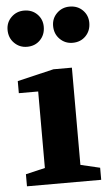

<svg xmlns="http://www.w3.org/2000/svg" viewBox="-54 -803 480 840"><g transform="rotate(-5 185.5 -383.5)"><path d="M30 0V-53L115 -73V-409H30V-462L190 -500H271V-73L356 -53V0ZM5 -689Q5 -722 28 -744.5Q51 -767 84 -767Q119 -767 141.5 -744.5Q164 -722 164 -689Q164 -654 141.5 -631Q119 -608 84 -608Q51 -608 28 -631Q5 -654 5 -689ZM205 -689Q205 -722 228 -744.5Q251 -767 284 -767Q319 -767 341.5 -744.5Q364 -722 364 -689Q364 -654 341.5 -631Q319 -608 284 -608Q251 -608 228 -631Q205 -654 205 -689Z"/></g></svg>

Font: Volkhov
Style: Bold
Weight: 700
Designer: Cyreal (www.cyreal.org)
Foundry: Cyreal (www.cyreal.org)
Version: Version 1.010